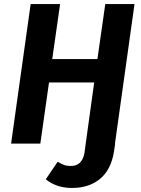

<svg xmlns="http://www.w3.org/2000/svg" viewBox="-20 -712 700 952"><path d="M35 0 132 -692H278L239 -419H463L502 -692H647L550 0H405L447 -303H223L180 0ZM207 177 266 90Q284 101 298 106Q312 111 331 111Q388 111 399 45L405 0H551L545 40Q531 129 476.5 174.5Q422 220 337 220Q260 220 207 177Z"/></svg>

Font: Fira Sans SemiBold
Style: Italic
Weight: 600
Italic angle: -8°
Designer: bBox Type GmbH & Carrois Corporate GbR & Edenspiekermann AG
Foundry: bBox Type GmbH & Carrois Corporate GbR & Edenspiekermann AG
Version: Version 4.301